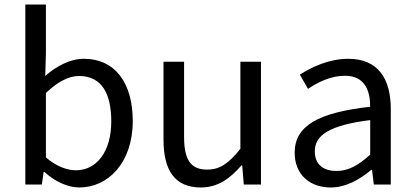

<svg xmlns="http://www.w3.org/2000/svg" viewBox="-20 -816 1829 849"><path d="M92 0H165L173 -56H176C224 -12 281 13 331 13C456 13 567 -94 567 -281C567 -447 491 -556 350 -556C291 -556 231 -524 183 -483C182 -482 181 -481 180 -480L183 -578V-796H92ZM183 -120V-405C235 -454 283 -480 329 -480C432 -480 472 -399 472 -279C472 -144 406 -63 316 -63C280 -63 231 -78 183 -120Z M703 -543V-199C703 -61 754 13 868 13C943 13 997 -26 1048 -85H1051L1058 0H1134V-543H1043V-158C991 -93 952 -66 896 -66C824 -66 794 -109 794 -210V-543Z M1442 13C1510 13 1570 -22 1622 -65H1625L1633 0H1708V-334C1708 -468 1652 -556 1520 -556C1433 -556 1356 -518 1306 -486L1342 -423C1385 -452 1442 -481 1505 -481C1594 -481 1617 -414 1617 -344C1386 -318 1283 -259 1283 -141C1283 -43 1351 13 1442 13ZM1468 -60C1414 -60 1372 -85 1372 -147C1372 -217 1434 -262 1617 -285V-132C1564 -85 1521 -60 1468 -60Z"/></svg>

Font: Kinto Sans
Style: Regular
Weight: 400
Designer: Authors: Ryoko NISHIZUKA  (kana & ideographs); Paul D. Hunt (Latin, Greek & Cyrillic); Wenlong ZHANG  (bopomofo); Sandol
Foundry: Adobe Systems Incorporated, ookami Inc.
Version: Version 0.001